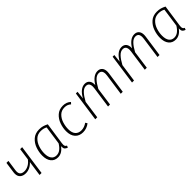

<svg xmlns="http://www.w3.org/2000/svg" viewBox="338 -1828 3135 3135"><g transform="rotate(-45 1905.0 -260.5)"><path d="M388 0H342L379 -261Q343 -220 298 -198.5Q253 -177 203 -177Q143 -177 106.5 -208.5Q70 -240 70 -300Q70 -319 72 -330L99 -522H145L118 -333Q116 -323 116 -304Q116 -217 212 -217Q261 -217 306.5 -242.5Q352 -268 387 -315L416 -522H462Z M1022 -490 967 -112Q964 -93 964 -78Q964 -57 971.5 -43.5Q979 -30 998 -23L985 11Q954 2 938 -16Q922 -34 922 -71L923 -86Q892 -41 850.5 -15Q809 11 760 11Q683 11 639.5 -43Q596 -97 596 -192Q596 -270 623.5 -348.5Q651 -427 710.5 -479.5Q770 -532 861 -532Q909 -532 945.5 -521.5Q982 -511 1022 -490ZM645 -193Q645 -113 676.5 -71Q708 -29 765 -29Q813 -29 852.5 -58.5Q892 -88 927 -145L973 -467Q925 -494 862 -494Q787 -494 738.5 -447Q690 -400 667.5 -330.5Q645 -261 645 -193Z M1548 -480 1521 -451Q1498 -472 1471.5 -482.5Q1445 -493 1410 -493Q1337 -493 1290 -446.5Q1243 -400 1222 -331.5Q1201 -263 1201 -197Q1201 -114 1238 -72.5Q1275 -31 1341 -31Q1407 -31 1472 -76L1493 -43Q1423 11 1339 11Q1253 11 1203 -44Q1153 -99 1153 -199Q1153 -274 1180 -351Q1207 -428 1265 -480Q1323 -532 1411 -532Q1495 -532 1548 -480Z M2319 -408Q2319 -391 2316 -371L2263 0H2217L2269 -367Q2272 -388 2272 -405Q2272 -493 2199 -493Q2149 -493 2104 -446Q2059 -399 2013 -314L1969 0H1923L1975 -367Q1978 -387 1978 -403Q1978 -493 1905 -493Q1855 -493 1810 -446Q1765 -399 1718 -312L1674 0H1628L1702 -522H1741L1726 -382Q1809 -532 1916 -532Q1969 -532 1998 -496Q2027 -460 2023 -394Q2063 -461 2110.5 -496.5Q2158 -532 2210 -532Q2262 -532 2290.5 -499.5Q2319 -467 2319 -408Z M3168 -408Q3168 -391 3165 -371L3112 0H3066L3118 -367Q3121 -388 3121 -405Q3121 -493 3048 -493Q2998 -493 2953 -446Q2908 -399 2862 -314L2818 0H2772L2824 -367Q2827 -387 2827 -403Q2827 -493 2754 -493Q2704 -493 2659 -446Q2614 -399 2567 -312L2523 0H2477L2551 -522H2590L2575 -382Q2658 -532 2765 -532Q2818 -532 2847 -496Q2876 -460 2872 -394Q2912 -461 2959.5 -496.5Q3007 -532 3059 -532Q3111 -532 3139.5 -499.5Q3168 -467 3168 -408Z M3741 -490 3686 -112Q3683 -93 3683 -78Q3683 -57 3690.5 -43.5Q3698 -30 3717 -23L3704 11Q3673 2 3657 -16Q3641 -34 3641 -71L3642 -86Q3611 -41 3569.5 -15Q3528 11 3479 11Q3402 11 3358.5 -43Q3315 -97 3315 -192Q3315 -270 3342.5 -348.5Q3370 -427 3429.5 -479.5Q3489 -532 3580 -532Q3628 -532 3664.5 -521.5Q3701 -511 3741 -490ZM3364 -193Q3364 -113 3395.5 -71Q3427 -29 3484 -29Q3532 -29 3571.5 -58.5Q3611 -88 3646 -145L3692 -467Q3644 -494 3581 -494Q3506 -494 3457.5 -447Q3409 -400 3386.5 -330.5Q3364 -261 3364 -193Z"/></g></svg>

Font: Fira Sans ExtraLight
Style: Italic
Weight: 275
Italic angle: -8°
Designer: Carrois Corporate & Edenspiekermann AG
Foundry: Carrois Corporate GbR & Edenspiekermann AG
Version: Version 4.203